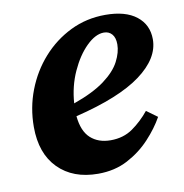

<svg xmlns="http://www.w3.org/2000/svg" viewBox="-65 -571 622 648"><g transform="rotate(-10 246.0 -247.0)"><path d="M322 -451Q293 -451 262 -420.5Q231 -390 208.5 -340.5Q186 -291 182 -233Q250 -257 289 -286Q328 -315 344 -346Q360 -377 360 -404Q360 -427 349.5 -439Q339 -451 322 -451ZM221 15Q135 15 84.5 -36Q34 -87 34 -178Q34 -244 57 -303.5Q80 -363 121 -409Q162 -455 217 -482Q272 -509 337 -509Q406 -509 443.5 -479.5Q481 -450 481 -400Q481 -335 407.5 -280.5Q334 -226 182 -189Q187 -137 213.5 -113Q240 -89 282 -89Q326 -89 358 -111.5Q390 -134 416 -166L453 -139Q433 -103 400 -67.5Q367 -32 322.5 -8.5Q278 15 221 15Z"/></g></svg>

Font: Source Serif 4 SmText
Style: Bold Italic
Weight: 700
Italic angle: -12°
Designer: Frank Grießhammer
Foundry: Adobe
Version: Version 4.005;hotconv 1.1.0;makeotfexe 2.6.0